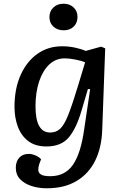

<svg xmlns="http://www.w3.org/2000/svg" viewBox="-20 -782 663 1033"><path d="M465 -302 453 -303 419 -188Q390 -89 349 -41.5Q308 6 230 6Q170 6 132 -23Q94 -52 76 -100.5Q58 -149 58 -207Q58 -305 91 -378.5Q124 -452 181.5 -492.5Q239 -533 314 -533Q351 -533 385 -525.5Q419 -518 441 -508L524 -531L546 -522L530 -84Q527 11 492.5 81.5Q458 152 392.5 191.5Q327 231 232 231Q187 231 149 218.5Q111 206 88 182Q65 158 65 121Q65 87 83.5 66.5Q102 46 135 46Q151 46 170.5 54Q190 62 201 75L191 101Q186 117 186 132Q186 147 200 156.5Q214 166 250 166Q330 166 372.5 104.5Q415 43 433 -87ZM250 -69Q283 -69 305 -90.5Q327 -112 348.5 -167Q370 -222 400 -321L438 -447Q419 -455 386 -461.5Q353 -468 328 -468Q280 -468 245 -435Q210 -402 190.5 -343.5Q171 -285 171 -210Q171 -69 250 -69ZM246 -690Q246 -721 267 -741.5Q288 -762 322 -762Q355 -762 376 -742Q397 -722 397 -691Q397 -659 376.5 -639Q356 -619 323 -619Q289 -619 267.5 -638.5Q246 -658 246 -690Z"/></svg>

Font: Literata 7pt Medium
Style: Italic
Weight: 500
Italic angle: -2°
Designer: Latin by Veronika Burian and Jose Scaglione. Greek by Irene Vlachou. Cyrillic by Vera Evstafieva
Foundry: TypeTogether
Version: Version 3.002